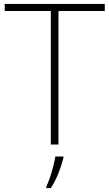

<svg xmlns="http://www.w3.org/2000/svg" viewBox="-20 -734 555 975"><path d="M277 0H238V-678H4V-714H512V-678H277ZM302 68Q293 104 277 145Q261 186 238 221H215V214Q223 198 232.5 170.5Q242 143 250 112.5Q258 82 261 61H302Z"/></svg>

Font: Noto Sans Lao UI ExtLt
Style: Regular
Weight: 200
Designer: Monotype Design Team
Foundry: Monotype Imaging Inc.
Version: Version 2.000; ttfautohint (v1.8.4.7-5d5b)